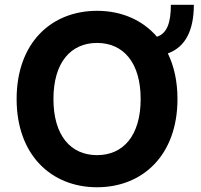

<svg xmlns="http://www.w3.org/2000/svg" viewBox="-20 -783 853 813"><path d="M800.8 -762.8H703.5C703.5 -689.6 688.6 -641.7 644.5 -627.5C583.1 -698.9 493.3 -737.2 391 -737.2C197.1 -737.2 50.4 -601.6 50.4 -363.6C50.4 -126.8 197.1 9.9 391 9.9C583.8 9.9 731.5 -125.7 731.5 -363.6C731.5 -438.6 717 -503.2 690.7 -556.8C766.3 -584.2 800.8 -656.2 800.8 -762.8ZM391 -126.1C279.1 -126.1 206.3 -209.5 206.3 -363.6C206.3 -517.8 279.1 -601.2 391 -601.2C502.5 -601.2 575.6 -517.8 575.6 -363.6C575.6 -209.5 502.5 -126.1 391 -126.1Z"/></svg>

Font: TID UI
Style: Bold
Weight: 700
Designer: The TID Project Authors
Foundry: Bakken & Bæck
Version: Version 1.001;hotconv 1.0.109;makeotfexe 2.5.65596